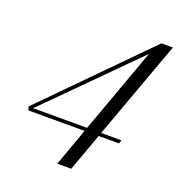

<svg xmlns="http://www.w3.org/2000/svg" viewBox="-140 -810 939 1015"><g transform="rotate(20 329.5 -302.0)"><path d="M48.3 -141.1 594.7 -695.3H659.2L457.5 -141.1H571.8L564.5 -121.6H450.7L373.5 90.8H294.9L371.6 -121.6H55.7ZM378.4 -141.1 551.8 -620.1 74.7 -141.1Z"/></g></svg>

Font: Petit Formal Script
Style: Regular
Weight: 400
Version: Version 1.001; ttfautohint (v0.8) -G 200 -r 50